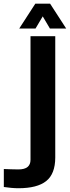

<svg xmlns="http://www.w3.org/2000/svg" viewBox="-113 -793 373 1024"><path d="M-14.7 210.9Q-32 210.9 -53.2 209Q-74.4 207.1 -92.6 204.3V108.4Q-78.1 109.1 -55.2 109.8Q-32.4 110.6 -15.1 110.6Q17.8 110.6 33.8 97.6Q49.7 84.7 49.7 59.3V-600H181.7V47.3Q181.5 134.5 133.4 172.7Q85.4 210.9 -14.7 210.9ZM-10.4 -640.9 75.3 -773.3H154.3L240 -640.9H153.2L114.9 -705.7L76.5 -640.9Z"/></svg>

Font: Big Shoulders Stencil Text SC Thin
Style: Regular
Weight: 100
Designer: Patric King
Foundry: XO Type Co
Version: Version 2.001